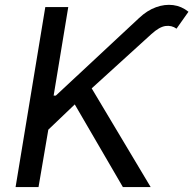

<svg xmlns="http://www.w3.org/2000/svg" viewBox="-20 -756 782 776"><path d="M43 0 163.1 -727.5H255.9L196.8 -369.6H205.6L542 -683.1Q574.7 -713.9 610.4 -726.8Q646 -739.7 679.9 -735.4Q713.9 -731 741.7 -708.5L693.4 -640.1Q673.8 -654.3 648.9 -650.9Q624 -647.5 591.8 -618.2L350.6 -398.9L588.9 0H476.6L282.2 -334L175.3 -231.9L135.7 0Z"/></svg>

Font: Inter Variable
Style: Italic
Weight: 400
Italic angle: -9.39999°
Designer: Rasmus Andersson
Foundry: rsms
Version: Version 4.001;git-9221beed3